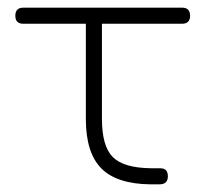

<svg xmlns="http://www.w3.org/2000/svg" viewBox="-20 -481 556 501"><path d="M396 0Q388.5 0 384.5 0Q380.5 0 372 0Q284.5 -1 244.2 -41.8Q204 -82.5 204 -171V-440H246V-171Q246 -100 274 -71.5Q302 -43 373 -42Q378.5 -42 383.5 -42Q388.5 -42 396 -42Q409 -42 413.5 -36.5Q418 -31 418 -21Q418 0 396 0ZM41 -419Q20 -419 20 -440Q20 -461 41 -461H455Q476 -461 476 -440Q476 -419 455 -419Z"/></svg>

Font: Jura Light Light
Style: Regular
Weight: 300
Version: Version 5.106